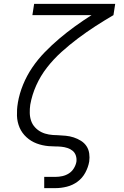

<svg xmlns="http://www.w3.org/2000/svg" viewBox="-20 -755 640 990"><path d="M208 215V157H267Q284 157 302 153Q320 149 335.5 139Q351 129 361 112.5Q371 96 374 79Q376 62 371 47Q366 32 354.5 22.5Q343 13 327.5 8Q312 3 296 1.5Q280 0 263.5 0Q247 0 230.5 -1.5Q214 -3 198.5 -6.5Q183 -10 168.5 -15.5Q154 -21 141 -29Q128 -37 116.5 -47.5Q105 -58 96 -70.5Q87 -83 81 -97Q75 -111 71.5 -126.5Q68 -142 67.5 -158Q67 -174 68 -190.5Q69 -207 72 -224V-225Q80 -272 99 -318.5Q118 -365 146.5 -407Q175 -449 211 -486Q247 -523 286 -556Q325 -589 366.5 -619Q408 -649 452 -677H147L156 -735H574L565 -677Q517 -649 471.5 -619.5Q426 -590 382 -557Q338 -524 297 -487Q256 -450 222.5 -407Q189 -364 167 -315Q145 -266 136 -215Q133 -194 133.5 -172.5Q134 -151 140.5 -132Q147 -113 161 -98Q175 -83 193 -74Q211 -65 232 -61.5Q253 -58 275 -58H276Q298 -57 319 -55Q340 -53 360 -46.5Q380 -40 397.5 -29Q415 -18 426 -1.5Q437 15 440 36Q443 57 440 78Q435 107 420 135Q405 163 380 181.5Q355 200 325 207.5Q295 215 267 215Z"/></svg>

Font: Iosevka Aile Light Oblique
Style: Regular
Weight: 300
Italic angle: -9°
Designer: Belleve Invis
Foundry: Belleve Invis
Version: Version 31.1.0; ttfautohint (v1.8.4)